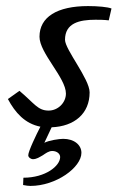

<svg xmlns="http://www.w3.org/2000/svg" viewBox="-20 -419 391 632"><path d="M188 38C175 38 141 43 126 51L150 0C225 -3 275 -45 275 -115C275 -159 194 -256 194 -288C194 -343 241 -354 294 -354C306 -354 321 -354 338 -352L347 -391C335 -396 302 -399 270 -399C168 -399 110 -363 110 -298C110 -244 197 -163 197 -111C197 -81 171 -55 140 -55C104 -55 93 -79 44 -120L6 -93C30 -48 62 -12 113 -2C100 23 73 79 73 92C73 100 83 105 88 105C101 105 110 98 121 92C130 86 140 78 152 78C167 78 178 87 178 98C178 127 130 166 57 166L56 190C65 192 75 193 80 193C165 193 248 132 248 84C248 58 224 38 188 38Z"/></svg>

Font: Marck Script
Style: Regular
Weight: 400
Designer: Denis Masharov, Marck Fogel
Foundry: Denis Masharov
Version: Version 1.002